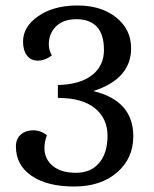

<svg xmlns="http://www.w3.org/2000/svg" viewBox="-20 -673 561 700"><path d="M191 -316V-363Q272 -365 315.5 -399Q359 -433 359 -490.5Q359 -548 333 -575.5Q307 -603 259 -603Q211 -603 184.5 -577Q158 -551 158 -512Q158 -490 169 -471Q144 -452 118 -452Q92 -452 78 -471Q64 -490 64 -521Q64 -576 120 -614.5Q176 -653 262.5 -653Q349 -653 403.5 -609.5Q458 -566 458 -497Q458 -385 320 -341Q466 -306 466 -176Q466 -96 407 -44.5Q348 7 250 7Q152 7 95 -32Q38 -71 38 -139Q38 -167 56 -182.5Q74 -198 101 -198Q128 -198 151 -180Q142 -156 142 -134Q142 -93 172.5 -68Q203 -43 257 -43Q311 -43 341.5 -79Q372 -115 372 -178Q372 -241 326 -278.5Q280 -316 191 -316Z"/></svg>

Font: Cambo
Style: Regular
Weight: 400
Designer: Carolina Giovagnoli, Andres Torresi
Foundry: Carolina Giovagnoli, Andres Torresi
Version: Version 2.001